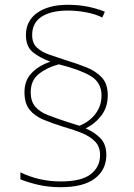

<svg xmlns="http://www.w3.org/2000/svg" viewBox="-20 -779 558 800"><path d="M82 -395Q82 -444 112 -475Q142 -506 190 -522Q146 -538 117 -561.5Q88 -585 88 -633Q88 -692 135 -725.5Q182 -759 263 -759Q308 -759 347 -751Q386 -743 417 -730L406 -706Q379 -720 340 -727.5Q301 -735 263 -735Q193 -735 153.5 -709.5Q114 -684 114 -633Q114 -599 134 -580.5Q154 -562 186.5 -551Q219 -540 258 -527Q301 -514 340 -498.5Q379 -483 404 -456.5Q429 -430 429 -381Q429 -333 403 -298.5Q377 -264 337 -244Q374 -228 398.5 -203Q423 -178 423 -133Q423 -72 375.5 -35.5Q328 1 233 1Q181 1 137 -9.5Q93 -20 65 -32V-61Q143 -23 233 -23Q320 -23 358.5 -53.5Q397 -84 397 -133Q397 -168 376 -189.5Q355 -211 320.5 -225Q286 -239 243 -251Q199 -265 162 -280Q125 -295 103.5 -321.5Q82 -348 82 -395ZM108 -395Q108 -356 127.5 -334Q147 -312 179.5 -299.5Q212 -287 251 -274L311 -255Q353 -272 378 -305Q403 -338 403 -381Q403 -436 356.5 -463Q310 -490 225 -511Q176 -498 142 -471Q108 -444 108 -395Z"/></svg>

Font: Noto Sans Khmer UI Thin
Style: Regular
Weight: 100
Designer: Danh Hong and the Monotype Design Team
Foundry: Monotype Imaging Inc.
Version: Version 2.002; ttfautohint (v1.8.4.7-5d5b)